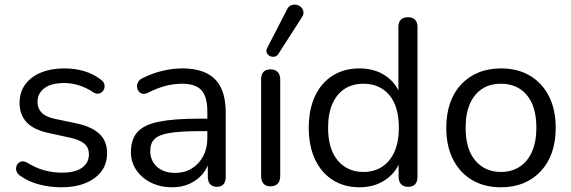

<svg xmlns="http://www.w3.org/2000/svg" viewBox="-20 -785 2422 814"><path d="M240 9Q195 9 149.5 -2Q104 -13 65 -40Q55 -47 51 -56.5Q47 -66 48.5 -75.5Q50 -85 56.5 -92Q63 -99 72.5 -100.5Q82 -102 94 -96Q133 -72 169.5 -62.5Q206 -53 242 -53Q299 -53 328 -74Q357 -95 357 -131Q357 -159 338 -175.5Q319 -192 278 -201L187 -221Q124 -234 93.5 -266Q63 -298 63 -349Q63 -394 86.5 -426.5Q110 -459 153 -477Q196 -495 253 -495Q297 -495 336.5 -483.5Q376 -472 408 -447Q418 -440 421.5 -430.5Q425 -421 422.5 -411.5Q420 -402 413 -395.5Q406 -389 396 -388Q386 -387 375 -394Q345 -414 314 -423.5Q283 -433 253 -433Q197 -433 168 -411Q139 -389 139 -353Q139 -325 157 -307Q175 -289 213 -281L304 -262Q369 -248 401.5 -217.5Q434 -187 434 -135Q434 -69 381 -30Q328 9 240 9Z M710 9Q660 9 620.5 -10.5Q581 -30 558 -64Q535 -98 535 -140Q535 -194 562.5 -225Q590 -256 653.5 -269Q717 -282 827 -282H872V-229H828Q747 -229 700.5 -221.5Q654 -214 635.5 -196Q617 -178 617 -145Q617 -104 645.5 -78Q674 -52 723 -52Q763 -52 793.5 -71Q824 -90 841.5 -123Q859 -156 859 -199V-313Q859 -375 834 -402.5Q809 -430 752 -430Q717 -430 682 -421Q647 -412 608 -392Q594 -385 584 -387.5Q574 -390 568 -398Q562 -406 561 -416.5Q560 -427 565.5 -437Q571 -447 583 -453Q627 -475 670 -485Q713 -495 752 -495Q815 -495 856 -474.5Q897 -454 917 -412.5Q937 -371 937 -306V-35Q937 -15 927.5 -4Q918 7 900 7Q881 7 871 -4Q861 -15 861 -35V-113H870Q862 -75 839.5 -48Q817 -21 784 -6Q751 9 710 9Z M1127 5Q1107 5 1097 -6.5Q1087 -18 1087 -39V-448Q1087 -469 1097 -480Q1107 -491 1127 -491Q1146 -491 1157 -480Q1168 -469 1168 -448V-39Q1168 -18 1157.5 -6.5Q1147 5 1127 5ZM1160 -556Q1153 -546 1143 -544.5Q1133 -543 1124 -547.5Q1115 -552 1111 -561Q1107 -570 1113 -582L1197 -745Q1204 -759 1215 -763Q1226 -767 1237.5 -764.5Q1249 -762 1257 -754Q1265 -746 1266.5 -735Q1268 -724 1260 -712Z M1504 9Q1439 9 1390.5 -22Q1342 -53 1315.5 -109.5Q1289 -166 1289 -243Q1289 -321 1315.5 -377.5Q1342 -434 1390.5 -464.5Q1439 -495 1504 -495Q1570 -495 1617 -462Q1664 -429 1680 -373H1669V-671Q1669 -691 1679.5 -701.5Q1690 -712 1710 -712Q1729 -712 1739.5 -701.5Q1750 -691 1750 -671V-35Q1750 -15 1740 -4Q1730 7 1710 7Q1691 7 1680.5 -4Q1670 -15 1670 -35V-130L1681 -116Q1665 -59 1617.5 -25Q1570 9 1504 9ZM1521 -56Q1566 -56 1600 -78Q1634 -100 1652.5 -142Q1671 -184 1671 -243Q1671 -334 1630.5 -382Q1590 -430 1521 -430Q1475 -430 1441.5 -408.5Q1408 -387 1389.5 -345.5Q1371 -304 1371 -243Q1371 -153 1412 -104.5Q1453 -56 1521 -56Z M2104 9Q2033 9 1981 -22Q1929 -53 1900.5 -109.5Q1872 -166 1872 -243Q1872 -301 1888 -347.5Q1904 -394 1935 -427Q1966 -460 2008.5 -477.5Q2051 -495 2104 -495Q2175 -495 2227 -464Q2279 -433 2307.5 -376.5Q2336 -320 2336 -243Q2336 -185 2320 -139Q2304 -93 2273 -59.5Q2242 -26 2199.5 -8.5Q2157 9 2104 9ZM2104 -56Q2149 -56 2183 -78Q2217 -100 2235.5 -142Q2254 -184 2254 -243Q2254 -334 2213.5 -382Q2173 -430 2104 -430Q2058 -430 2024.5 -408.5Q1991 -387 1972.5 -345.5Q1954 -304 1954 -243Q1954 -153 1995 -104.5Q2036 -56 2104 -56Z"/></svg>

Font: Nunito ExtraLight
Style: Regular
Weight: 400
Version: Version 3.602